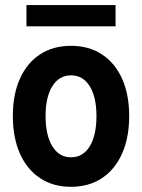

<svg xmlns="http://www.w3.org/2000/svg" viewBox="-20 -719 553 747"><path d="M256.2 7.8Q186.5 7.8 135.8 -26Q85 -59.7 57.5 -121.6Q30 -183.5 30 -267.7Q30 -351.5 57.5 -412.8Q85 -474.1 135.8 -507.4Q186.5 -540.7 256.2 -540.7Q326 -540.7 376.8 -507.2Q427.6 -473.8 455.1 -412.5Q482.6 -351.2 482.6 -267.7Q482.6 -183.6 455.1 -121.7Q427.6 -59.8 376.8 -26Q326 7.8 256.2 7.8ZM256.2 -107Q303 -107 329.2 -149.8Q355.3 -192.6 355.3 -267.7Q355.3 -341 329.2 -383.4Q303 -425.9 256.2 -425.9Q209.9 -425.9 183.6 -383.6Q157.3 -341.3 157.3 -267.7Q157.3 -193 183.6 -150Q209.9 -107 256.2 -107ZM82.9 -616.6V-699.3H429.6V-616.6Z"/></svg>

Font: Reddit Sans Condensed
Style: Regular
Weight: 400
Designer: Stephen Hutchings
Foundry: Reddit
Version: Version 1.014